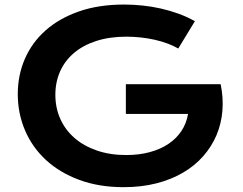

<svg xmlns="http://www.w3.org/2000/svg" viewBox="-20 -792 1040 823"><path d="M56.2 -388.7Q56.2 -469.2 86.4 -539.3Q116.7 -609.4 174.8 -661.1Q232.9 -712.9 317.6 -742.7Q402.3 -772.5 511.7 -772.5Q551.3 -772.5 591.1 -768.3Q630.9 -764.2 669.7 -755.4Q708.5 -746.6 745.4 -733.2Q782.2 -719.7 815.4 -701.2L744.1 -584Q724.1 -595.7 698.7 -605.2Q673.3 -614.7 644.3 -621.3Q615.2 -627.9 584.2 -631.3Q553.2 -634.8 522 -634.8Q449.7 -634.8 393.1 -616.5Q336.4 -598.1 297.4 -565.2Q258.3 -532.2 237.8 -486.3Q217.3 -440.4 217.3 -385.7Q217.3 -329.1 238.8 -281.7Q260.3 -234.4 299.8 -200.2Q339.4 -166 395.5 -146.7Q451.7 -127.4 521 -127.4Q576.2 -127.4 622.1 -139.9Q668 -152.3 702.1 -175.3Q736.3 -198.2 757.8 -230.7Q779.3 -263.2 786.1 -303.7H519.5V-431.2H925.3V-430.7L925.8 -431.2Q938 -372.6 933.3 -317.1Q928.7 -261.7 908 -212.6Q887.2 -163.6 851.1 -122.6Q814.9 -81.5 764.6 -52Q714.4 -22.5 650.4 -6.1Q586.4 10.3 510.3 10.3Q403.8 10.3 319.6 -21Q235.4 -52.2 176.8 -106.4Q118.2 -160.6 87.2 -233.4Q56.2 -306.2 56.2 -388.7Z"/></svg>

Font: Krona One
Style: Regular
Weight: 400
Version: Version 1.003